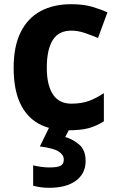

<svg xmlns="http://www.w3.org/2000/svg" viewBox="-20 -610 566 915"><path d="M303 11Q221 11 163.5 -21Q106 -53 75.5 -119Q45 -185 45 -287Q45 -389 78.5 -456.5Q112 -524 173.5 -557Q235 -590 319 -590Q378 -590 420 -577.5Q462 -565 492 -551L447 -429Q411 -444 380.5 -454Q350 -464 320 -464Q259 -464 231 -418.5Q203 -373 203 -287Q203 -205 232 -160.5Q261 -116 320 -116Q368 -116 403.5 -129Q439 -142 475 -166V-32Q439 -9 401.5 1Q364 11 303 11ZM215 285Q191 285 171.5 282Q152 279 138 275V178Q154 182 175.5 185Q197 188 215 188Q253 188 268.5 180Q284 172 284 150Q284 128 259.5 112Q235 96 170 88L213 0H313L291 43Q329 54 358.5 80Q388 106 388 157Q388 217 342 251Q296 285 215 285Z"/></svg>

Font: Menbere
Style: Regular
Weight: 400
Designer: Aleme Tadesse
Foundry: Sorkin Type Co
Version: Version 1.000